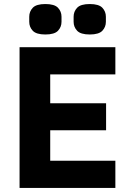

<svg xmlns="http://www.w3.org/2000/svg" viewBox="-20 -932 647 952"><path d="M77 0V-698H552V-563H229V-420H506V-286H229V-135H552V0ZM205 -761Q160 -761 142.5 -779.5Q125 -798 125 -824V-849Q125 -875 142.5 -893.5Q160 -912 205 -912Q250 -912 267.5 -893.5Q285 -875 285 -849V-824Q285 -798 267.5 -779.5Q250 -761 205 -761ZM425 -761Q380 -761 362.5 -779.5Q345 -798 345 -824V-849Q345 -875 362.5 -893.5Q380 -912 425 -912Q470 -912 487.5 -893.5Q505 -875 505 -849V-824Q505 -798 487.5 -779.5Q470 -761 425 -761Z"/></svg>

Font: IBM Plex Sans Hebrew
Style: Bold
Weight: 700
Designer: Mike Abbink, Paul van der Laan, Pieter van Rosmalen, Yanek Iontef
Foundry: Bold Monday
Version: Version 1.2